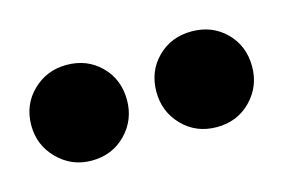

<svg xmlns="http://www.w3.org/2000/svg" viewBox="-43 -720 372 252"><g transform="rotate(-15 143.0 -594.0)"><path d="M228 -529Q200 -529 181.5 -548Q163 -567 163 -594Q163 -622 181.5 -640.5Q200 -659 228 -659Q256 -659 274.5 -640.5Q293 -622 293 -594Q293 -567 274.5 -548Q256 -529 228 -529ZM58 -529Q31 -529 12 -548Q-7 -567 -7 -594Q-7 -622 12 -640.5Q31 -659 58 -659Q86 -659 104.5 -640.5Q123 -622 123 -594Q123 -567 104.5 -548Q86 -529 58 -529Z"/></g></svg>

Font: Kreon Light
Style: Bold
Weight: 700
Version: Version 2.002